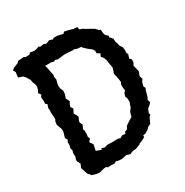

<svg xmlns="http://www.w3.org/2000/svg" viewBox="-159 -808 904 940"><g transform="rotate(-30 292.5 -337.5)"><path d="M138 5 119 3 96 -4 90 -13 83 -18 76 -38 69 -60 78 -80 69 -96 67 -105 73 -122 72 -143 76 -155 72 -170 76 -184V-202L82 -213L74 -226L83 -257V-272L77 -289L72 -302L74 -321L79 -329V-344L77 -368L78 -378L77 -395L83 -413L74 -420L75 -436L73 -457L80 -469L70 -483L78 -497L82 -513L80 -527L74 -540L71 -557L57 -580L47 -590L23 -598L27 -627L19 -640L30 -649L57 -660L64 -668L98 -671L106 -666L128 -667L135 -675L158 -671L173 -674L186 -679L193 -674L214 -677L226 -672L247 -680L265 -674L271 -679H292L323 -672L331 -680L350 -676L372 -670L378 -668L398 -667L401 -652L418 -646L428 -639L452 -626L469 -616L482 -602L491 -598L493 -577L496 -567L511 -552L508 -546L523 -529L524 -511L528 -500L532 -484L542 -470L544 -452L543 -437L548 -428L541 -406L551 -396L550 -380L542 -365L551 -329L547 -318L542 -306L548 -288L539 -275L533 -253L539 -242L534 -232L529 -213L524 -196L518 -186L523 -170L512 -158L499 -148L490 -125L494 -118L484 -107L476 -90L470 -77L456 -71L444 -59L425 -48L412 -46L413 -37L395 -27L379 -21L373 -16L349 -7L329 -5L312 2L293 -4L264 2L243 0L233 -4L224 3L200 2L184 3L178 -3L165 -2ZM202 -86 203 -94 221 -89 237 -94H245L265 -93L296 -94L310 -90L323 -98L341 -96L344 -106L358 -111L367 -127L379 -135L389 -142L408 -153L411 -165L415 -178L428 -196L433 -212L437 -221L436 -242L431 -255L437 -273L446 -281L443 -299V-314L449 -329L444 -359L439 -381L443 -389L449 -410L446 -425L445 -431L442 -452L436 -470L425 -483L432 -499L416 -508V-522L409 -534L392 -547L385 -553L370 -567L367 -573L345 -575L328 -581L325 -579L312 -580L300 -581L285 -582H274L259 -580L237 -577L224 -582L215 -577L203 -581H186H167L173 -559L175 -545L180 -523L178 -512L181 -496L177 -481L174 -468L175 -450L183 -431L182 -415L177 -400L174 -392L185 -372L177 -357L173 -345L182 -331L171 -309L180 -294L184 -284L175 -263V-255L182 -240L172 -219L176 -210V-190L174 -175L179 -164L167 -149L180 -131L178 -118L173 -97L189 -91Z"/></g></svg>

Font: Winky Rough
Style: Regular
Weight: 400
Designer: Simon Atzbach
Foundry: typofactur
Version: Version 1.206